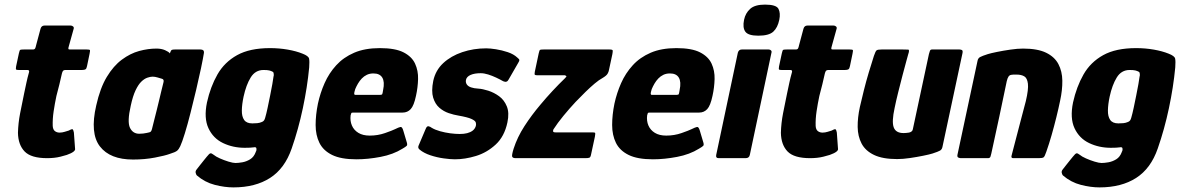

<svg xmlns="http://www.w3.org/2000/svg" viewBox="-20 -687 5133 834"><path d="M185 0Q115 0 87 -29Q59 -58 58 -110Q59 -152 67.5 -195.5Q76 -239 85 -282Q91 -310 95 -329Q99 -348 106 -373Q109 -383 99 -383H61Q52 -383 50 -385Q48 -387 50 -399L62 -455Q65 -469 68 -470.5Q71 -472 83 -472H122Q130 -472 132.5 -476.5Q135 -481 137 -491L156 -562Q160 -576 173 -576H287Q293 -576 297.5 -572Q302 -568 300 -562L280 -490Q276 -477 277 -474.5Q278 -472 284 -472H357Q369 -472 370.5 -469.5Q372 -467 369 -453L358 -400Q356 -389 351.5 -386Q347 -383 336 -383H264Q257 -383 254 -379.5Q251 -376 249 -368Q244 -345 238 -320.5Q232 -296 225 -270Q218 -237 213 -203.5Q208 -170 209 -140Q210 -124 218.5 -117.5Q227 -111 239 -111Q250 -111 261 -114.5Q272 -118 279 -120Q293 -128 296 -125Q299 -122 301 -111L306 -42Q310 -28 270 -14Q257 -10 243 -6.5Q229 -3 214.5 -1.5Q200 0 185 0Z M558 6Q458 6 414 -51Q370 -108 398 -229Q415 -305 444 -353Q473 -401 509.5 -428Q546 -455 584.5 -465.5Q623 -476 660 -476Q681 -476 697 -469Q713 -462 718 -455L720 -461Q723 -469 727 -470.5Q731 -472 739 -472H851Q867 -472 866 -458Q862 -433 853 -390Q844 -347 832 -296.5Q820 -246 807.5 -196.5Q795 -147 783 -108Q771 -69 763 -52Q757 -39 749.5 -32.5Q742 -26 716 -18Q697 -11 653 -2.5Q609 6 558 6ZM585 -106Q594 -106 602 -107Q610 -108 617 -109.5Q624 -111 628 -112Q633 -113 635.5 -116Q638 -119 640 -126Q645 -147 650.5 -168Q656 -189 661 -209.5Q666 -230 671 -250.5Q676 -271 680.5 -290.5Q685 -310 690 -329Q692 -336 690 -340Q688 -344 683 -345Q676 -347 664.5 -350.5Q653 -354 643 -354Q633 -354 620 -349.5Q607 -345 594 -332.5Q581 -320 569 -295Q557 -270 548 -228Q532 -158 544.5 -132Q557 -106 585 -106Z M879 -242Q894 -310 924.5 -363.5Q955 -417 1010 -447.5Q1065 -478 1153 -478Q1193 -478 1230 -471.5Q1267 -465 1294 -454Q1320 -444 1322.5 -432.5Q1325 -421 1323 -394Q1315 -309 1295.5 -217Q1276 -125 1247 -42Q1217 45 1153 86Q1089 127 994 127Q956 127 913 116Q870 105 835 75Q832 72 830 64Q828 56 835 48Q839 43 847.5 32Q856 21 865 10Q874 -1 878 -6Q889 -20 894 -21Q899 -22 909 -14Q917 -7 935 1Q953 9 972.5 15Q992 21 1003 21Q1015 21 1032.5 18Q1050 15 1066.5 5Q1083 -5 1091 -27Q1091 -28 1091.5 -29Q1092 -30 1093 -31Q1095 -38 1093.5 -43.5Q1092 -49 1082 -47Q1077 -46 1065.5 -45.5Q1054 -45 1043 -45Q992 -45 949 -65.5Q906 -86 885.5 -130Q865 -174 879 -242ZM1038 -267Q1031 -234 1030.5 -207.5Q1030 -181 1040.5 -166Q1051 -151 1076 -151Q1087 -151 1097.5 -152Q1108 -153 1117 -157Q1123 -159 1126.5 -163.5Q1130 -168 1132 -176Q1137 -193 1142.5 -219Q1148 -245 1153.5 -272.5Q1159 -300 1163 -322Q1167 -344 1168 -354Q1170 -359 1169 -366.5Q1168 -374 1165 -375Q1158 -379 1149.5 -381Q1141 -383 1125 -383Q1089 -383 1069 -350.5Q1049 -318 1038 -267Z M1361 -237Q1371 -283 1390 -326Q1409 -369 1440.5 -403.5Q1472 -438 1518.5 -458Q1565 -478 1630 -478Q1697 -478 1733 -459.5Q1769 -441 1783 -410.5Q1797 -380 1796 -343.5Q1795 -307 1787 -271Q1778 -228 1764 -213Q1750 -198 1729 -198H1514Q1507 -198 1506 -195.5Q1505 -193 1503 -186Q1500 -162 1508.5 -142Q1517 -122 1536.5 -110Q1556 -98 1586 -98Q1621 -98 1652.5 -109Q1684 -120 1696 -126Q1712 -134 1719.5 -135.5Q1727 -137 1732 -119L1746 -72Q1751 -58 1746.5 -53.5Q1742 -49 1728 -41Q1688 -16 1633 -5.5Q1578 5 1528 5Q1461 5 1422.5 -14Q1384 -33 1367.5 -66.5Q1351 -100 1351 -144Q1351 -188 1361 -237ZM1644 -295Q1648 -314 1647 -327.5Q1646 -341 1640.5 -350Q1635 -359 1625.5 -363.5Q1616 -368 1602 -368Q1586 -368 1573.5 -362Q1561 -356 1551.5 -346Q1542 -336 1535 -324Q1528 -312 1523 -300Q1518 -284 1518.5 -279.5Q1519 -275 1523 -275Q1550 -275 1577.5 -275Q1605 -275 1632 -275Q1639 -275 1640.5 -278.5Q1642 -282 1644 -295Z M1829 -127Q1834 -140 1841.5 -138.5Q1849 -137 1855 -132Q1870 -123 1891.5 -117Q1913 -111 1935.5 -108Q1958 -105 1977 -105Q1995 -105 2009 -108.5Q2023 -112 2033 -119.5Q2043 -127 2047 -140Q2049 -148 2046.5 -155.5Q2044 -163 2027.5 -170.5Q2011 -178 1971 -185Q1952 -188 1929.5 -195.5Q1907 -203 1888.5 -219Q1870 -235 1861.5 -263Q1853 -291 1862 -336Q1872 -382 1905.5 -413Q1939 -444 1988 -460.5Q2037 -477 2092 -477Q2109 -477 2134.5 -473Q2160 -469 2185.5 -460.5Q2211 -452 2227 -437Q2236 -430 2236 -426Q2236 -422 2231 -414L2189 -341Q2182 -327 2166 -334Q2152 -342 2135 -350Q2118 -358 2100.5 -363.5Q2083 -369 2068 -369Q2041 -369 2024 -361.5Q2007 -354 2004 -340Q2002 -329 2007.5 -320.5Q2013 -312 2026 -307.5Q2039 -303 2058 -302Q2076 -301 2101 -293Q2126 -285 2148 -269Q2170 -253 2181.5 -225Q2193 -197 2184 -155Q2171 -94 2133 -59Q2095 -24 2047.5 -9.5Q2000 5 1956 5Q1937 5 1907.5 1Q1878 -3 1849.5 -12.5Q1821 -22 1803 -37Q1794 -44 1798 -54Z M2211 -41Q2227 -91 2258 -139Q2289 -187 2328 -233Q2353 -263 2380 -292Q2407 -321 2435 -348Q2438 -351 2440 -354Q2442 -357 2434 -360H2315Q2306 -360 2303.5 -362Q2301 -364 2303 -375L2320 -455Q2323 -469 2326 -470.5Q2329 -472 2341 -472H2628Q2641 -472 2641.5 -467.5Q2642 -463 2640 -452L2625 -382Q2624 -375 2619 -366.5Q2614 -358 2597 -348Q2582 -340 2563 -324Q2544 -308 2523 -287.5Q2502 -267 2480 -244Q2453 -215 2427.5 -184Q2402 -153 2384 -125Q2382 -121 2382.5 -116.5Q2383 -112 2393 -112H2555Q2565 -112 2565.5 -108.5Q2566 -105 2564 -93L2547 -14Q2545 -4 2540 -2Q2535 0 2522 0H2220Q2208 0 2205 -6Q2202 -12 2211 -41Z M2649 -237Q2659 -283 2678 -326Q2697 -369 2728.5 -403.5Q2760 -438 2806.5 -458Q2853 -478 2918 -478Q2985 -478 3021 -459.5Q3057 -441 3071 -410.5Q3085 -380 3084 -343.5Q3083 -307 3075 -271Q3066 -228 3052 -213Q3038 -198 3017 -198H2802Q2795 -198 2794 -195.5Q2793 -193 2791 -186Q2788 -162 2796.5 -142Q2805 -122 2824.5 -110Q2844 -98 2874 -98Q2909 -98 2940.5 -109Q2972 -120 2984 -126Q3000 -134 3007.5 -135.5Q3015 -137 3020 -119L3034 -72Q3039 -58 3034.5 -53.5Q3030 -49 3016 -41Q2976 -16 2921 -5.5Q2866 5 2816 5Q2749 5 2710.5 -14Q2672 -33 2655.5 -66.5Q2639 -100 2639 -144Q2639 -188 2649 -237ZM2932 -295Q2936 -314 2935 -327.5Q2934 -341 2928.5 -350Q2923 -359 2913.5 -363.5Q2904 -368 2890 -368Q2874 -368 2861.5 -362Q2849 -356 2839.5 -346Q2830 -336 2823 -324Q2816 -312 2811 -300Q2806 -284 2806.5 -279.5Q2807 -275 2811 -275Q2838 -275 2865.5 -275Q2893 -275 2920 -275Q2927 -275 2928.5 -278.5Q2930 -282 2932 -295Z M3365 -601Q3358 -567 3339 -549.5Q3320 -532 3274 -532Q3230 -532 3217.5 -549.5Q3205 -567 3212 -601Q3218 -630 3238.5 -648.5Q3259 -667 3303 -667Q3352 -667 3361.5 -648.5Q3371 -630 3365 -601ZM3237 -14Q3234 0 3219 0H3102Q3088 0 3091 -14L3185 -458Q3189 -472 3202 -472H3319Q3325 -472 3329 -468Q3333 -464 3331 -458Z M3499 0Q3429 0 3401 -29Q3373 -58 3372 -110Q3373 -152 3381.5 -195.5Q3390 -239 3399 -282Q3405 -310 3409 -329Q3413 -348 3420 -373Q3423 -383 3413 -383H3375Q3366 -383 3364 -385Q3362 -387 3364 -399L3376 -455Q3379 -469 3382 -470.5Q3385 -472 3397 -472H3436Q3444 -472 3446.5 -476.5Q3449 -481 3451 -491L3470 -562Q3474 -576 3487 -576H3601Q3607 -576 3611.5 -572Q3616 -568 3614 -562L3594 -490Q3590 -477 3591 -474.5Q3592 -472 3598 -472H3671Q3683 -472 3684.5 -469.5Q3686 -467 3683 -453L3672 -400Q3670 -389 3665.5 -386Q3661 -383 3650 -383H3578Q3571 -383 3568 -379.5Q3565 -376 3563 -368Q3558 -345 3552 -320.5Q3546 -296 3539 -270Q3532 -237 3527 -203.5Q3522 -170 3523 -140Q3524 -124 3532.5 -117.5Q3541 -111 3553 -111Q3564 -111 3575 -114.5Q3586 -118 3593 -120Q3607 -128 3610 -125Q3613 -122 3615 -111L3620 -42Q3624 -28 3584 -14Q3571 -10 3557 -6.5Q3543 -3 3528.5 -1.5Q3514 0 3499 0Z M3877 4Q3814 4 3776.5 -14Q3739 -32 3722.5 -63.5Q3706 -95 3705.5 -135.5Q3705 -176 3715 -222Q3723 -257 3732.5 -295Q3742 -333 3753.5 -371.5Q3765 -410 3776 -444Q3783 -465 3788 -468.5Q3793 -472 3809 -472H3903Q3918 -472 3925 -471.5Q3932 -471 3925 -451Q3924 -447 3917 -422Q3910 -397 3900.5 -360.5Q3891 -324 3881.5 -286Q3872 -248 3866 -218Q3853 -159 3862 -134Q3871 -109 3905 -109Q3909 -109 3915.5 -109.5Q3922 -110 3928 -111Q3934 -112 3939 -115.5Q3944 -119 3945 -125L4015 -452Q4017 -458 4019 -465Q4021 -472 4028 -472H4148Q4152 -472 4157.5 -470Q4163 -468 4161 -457L4074 -50Q4072 -38 4063.5 -33Q4055 -28 4030 -20Q4017 -16 3990 -10.5Q3963 -5 3932.5 -0.5Q3902 4 3877 4Z M4153 0Q4149 0 4143 -2.5Q4137 -5 4139 -15Q4161 -117 4182.5 -218.5Q4204 -320 4226 -422Q4228 -434 4237 -439Q4246 -444 4271 -452Q4284 -456 4311 -461.5Q4338 -467 4369 -471.5Q4400 -476 4424 -476Q4487 -476 4524 -458Q4561 -440 4577.5 -408.5Q4594 -377 4594.5 -336.5Q4595 -296 4585 -250Q4578 -216 4568.5 -177.5Q4559 -139 4548 -100.5Q4537 -62 4525 -28Q4518 -7 4513 -3.5Q4508 0 4492 0H4381Q4371 0 4374 -11Q4375 -16 4381.5 -40Q4388 -64 4396.5 -97.5Q4405 -131 4414 -164.5Q4423 -198 4429 -221.5Q4435 -245 4436 -248Q4448 -299 4445 -323.5Q4442 -348 4429 -355.5Q4416 -363 4396 -363Q4386 -363 4382 -363Q4378 -363 4373 -362Q4365 -361 4360.5 -354Q4356 -347 4353 -334Q4338 -261 4321 -181.5Q4304 -102 4286 -20Q4285 -14 4282.5 -7Q4280 0 4272 0Z M4641 -242Q4656 -310 4686.5 -363.5Q4717 -417 4772 -447.5Q4827 -478 4915 -478Q4955 -478 4992 -471.5Q5029 -465 5056 -454Q5082 -444 5084.5 -432.5Q5087 -421 5085 -394Q5077 -309 5057.5 -217Q5038 -125 5009 -42Q4979 45 4915 86Q4851 127 4756 127Q4718 127 4675 116Q4632 105 4597 75Q4594 72 4592 64Q4590 56 4597 48Q4601 43 4609.5 32Q4618 21 4627 10Q4636 -1 4640 -6Q4651 -20 4656 -21Q4661 -22 4671 -14Q4679 -7 4697 1Q4715 9 4734.5 15Q4754 21 4765 21Q4777 21 4794.5 18Q4812 15 4828.5 5Q4845 -5 4853 -27Q4853 -28 4853.5 -29Q4854 -30 4855 -31Q4857 -38 4855.5 -43.5Q4854 -49 4844 -47Q4839 -46 4827.5 -45.5Q4816 -45 4805 -45Q4754 -45 4711 -65.5Q4668 -86 4647.5 -130Q4627 -174 4641 -242ZM4800 -267Q4793 -234 4792.5 -207.5Q4792 -181 4802.5 -166Q4813 -151 4838 -151Q4849 -151 4859.5 -152Q4870 -153 4879 -157Q4885 -159 4888.5 -163.5Q4892 -168 4894 -176Q4899 -193 4904.5 -219Q4910 -245 4915.5 -272.5Q4921 -300 4925 -322Q4929 -344 4930 -354Q4932 -359 4931 -366.5Q4930 -374 4927 -375Q4920 -379 4911.5 -381Q4903 -383 4887 -383Q4851 -383 4831 -350.5Q4811 -318 4800 -267Z"/></svg>

Font: Glory ExtraBold
Style: Italic
Weight: 800
Italic angle: -12°
Version: Version 1.011